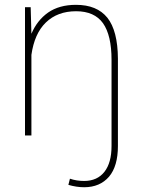

<svg xmlns="http://www.w3.org/2000/svg" viewBox="-20 -558 587 791"><path d="M83 -528.3C83 -528.3 83 0 83 0C83 0 109.4 0 109.4 0C109.4 0 109.4 -332 109.4 -332C109.4 -332 109.4 -332 109.4 -332C117.7 -390.1 137.2 -434.6 168.9 -465.3C200.7 -496.1 242.2 -511.7 293.5 -511.7C293.5 -511.7 293.5 -511.7 293.5 -511.7C343.8 -511.7 380.9 -495.1 404.3 -462.4C427.7 -429.2 439.5 -378.9 439.5 -312C439.5 -312 439.5 43.5 439.5 43.5C439.5 43.5 439.5 43.5 439.5 43.5C439.5 89.8 429.7 125 410.2 149.9C390.6 174.8 362.8 187.5 326.7 187.5C326.7 187.5 326.7 187.5 326.7 187.5C306.2 187.5 286.6 184.6 268.1 178.2C268.1 178.2 261.7 203.6 261.7 203.6C261.7 203.6 261.7 203.6 261.7 203.6C283.7 210 305.7 213.4 326.7 213.4C326.7 213.4 326.7 213.4 326.7 213.4C370.1 213.4 404.3 198.7 429.2 169.9C453.6 141.1 465.8 98.6 465.8 43.5C465.8 43.5 465.8 -316.9 465.8 -316.9C465.8 -316.9 465.8 -316.9 465.8 -316.9C465.3 -393.1 450.7 -449.2 422.4 -484.9C393.6 -520.5 350.6 -538.1 293 -538.1C293 -538.1 293 -538.1 293 -538.1C246.6 -538.1 208.5 -527.3 178.2 -506.3C147.9 -484.9 125 -455.6 109.4 -418.9C109.4 -418.9 106.4 -528.3 106.4 -528.3C106.4 -528.3 83 -528.3 83 -528.3Z"/></svg>

Font: WOX
Style: Regular
Weight: 500
Designer: Google
Foundry: ""
Version: ""